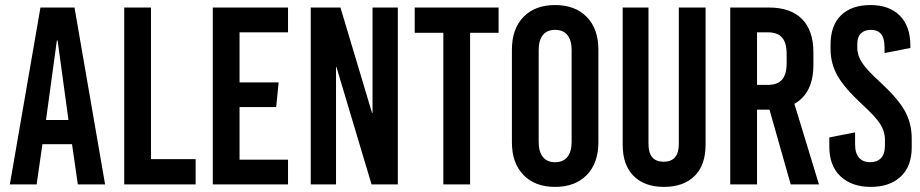

<svg xmlns="http://www.w3.org/2000/svg" viewBox="-20 -730 3640 760"><path d="M396 0H288.1L265.1 -159.2H147.9L125 0H19L140.1 -700.2H274.9ZM205.1 -569.8 162.1 -254.9H251L208 -569.8Z M577.6 -100.1H754.4V0H471.7V-700.2H577.6Z M1120.1 -602.1H928.2V-403.8H1083L1073.2 -306.2H928.2V-98.1H1120.1V0H822.3V-700.2H1120.1Z M1554.7 0H1450.7L1312 -463.9H1310.1V0H1210V-700.2H1327.6L1452.6 -283.2H1454.6V-700.2H1554.7Z M1953.6 -600.1H1840.8V0H1734.9V-600.1H1621.6V-700.2H1953.6Z M2348.6 -533.2V-167Q2348.6 -84.5 2302.7 -37.4Q2256.8 9.8 2177.2 9.8Q2097.7 9.8 2052 -37.4Q2006.3 -84.5 2006.3 -167V-533.2Q2006.3 -615.7 2052 -662.8Q2097.7 -710 2177.2 -710Q2256.8 -710 2302.7 -662.8Q2348.6 -615.7 2348.6 -533.2ZM2112.3 -532.2V-168Q2112.3 -128.9 2129.2 -108.4Q2146 -87.9 2177.2 -87.9Q2209 -87.9 2225.8 -108.6Q2242.7 -129.4 2242.7 -168V-532.2Q2242.7 -570.8 2225.8 -591.3Q2209 -611.8 2177.2 -611.8Q2145.5 -611.8 2128.9 -591.3Q2112.3 -570.8 2112.3 -532.2Z M2772.9 -700.2V-157.2Q2772.9 -76.2 2729.2 -33.2Q2685.5 9.8 2607.9 9.8Q2531.7 9.8 2488.3 -33.2Q2444.8 -76.2 2444.8 -157.2V-700.2H2546.9V-160.2Q2546.9 -89.8 2606.9 -89.8Q2667 -89.8 2667 -160.2V-700.2Z M3109.9 0 3025.9 -295.9H2976.6V0H2870.6V-700.2H3023.9Q3109.4 -700.2 3154.5 -654.8Q3199.7 -609.4 3199.7 -522.9V-473.1Q3199.7 -361.8 3124.5 -318.8L3221.7 0ZM2976.6 -602.1V-394H3019.5Q3057.6 -394 3075.7 -414.8Q3093.8 -435.5 3093.8 -480V-516.1Q3093.8 -560.5 3075.7 -581.3Q3057.6 -602.1 3019.5 -602.1Z M3425.8 -710Q3500 -710 3541.7 -668.2Q3583.5 -626.5 3583.5 -549.8V-540L3481.4 -520V-542Q3481.4 -577.6 3468 -594.7Q3454.6 -611.8 3426.8 -611.8Q3402.3 -611.8 3387.9 -597.9Q3373.5 -584 3373.5 -555.2V-540Q3373.5 -510.3 3392.6 -481.4Q3411.6 -452.6 3462.9 -405.8Q3533.7 -340.8 3561.3 -291.5Q3588.9 -242.2 3588.9 -181.2V-147Q3588.9 -71.3 3545.2 -30.8Q3501.5 9.8 3426.8 9.8Q3351.6 9.8 3307.1 -32Q3262.7 -73.7 3262.7 -149.9V-186L3364.7 -206.1V-158.2Q3364.7 -123.5 3380.4 -105.7Q3396 -87.9 3424.8 -87.9Q3451.2 -87.9 3467 -103.8Q3482.9 -119.6 3482.9 -154.8V-176.8Q3482.9 -210 3464.1 -239.3Q3445.3 -268.6 3393.6 -315.9Q3323.2 -380.9 3295.4 -429.7Q3267.6 -478.5 3267.6 -536.1V-553.2Q3267.6 -629.4 3309.3 -669.7Q3351.1 -710 3425.8 -710Z"/></svg>

Font: BaseOne
Style: Regular
Weight: 400
Designer: Domenico Catapano
Foundry: Design by Basse
Version: Version 1.000;PS 001.001;hotconv 1.0.56